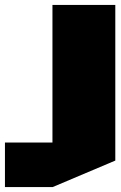

<svg xmlns="http://www.w3.org/2000/svg" viewBox="-170 -550 491 776"><path d="M42 206V-530H295H296V99L43 206ZM-150 206V26H42V206Z"/></svg>

Font: Foldit Black
Style: Regular
Weight: 900
Version: Version 1.003